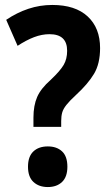

<svg xmlns="http://www.w3.org/2000/svg" viewBox="-20 -988 442 775"><path d="M115 -476V-513Q115 -562 130 -596.5Q145 -631 185 -666Q223 -702 237 -726Q251 -750 251 -783Q251 -850 180 -850Q149 -850 117.5 -838Q86 -826 51 -803L5 -908Q48 -937 94.5 -952.5Q141 -968 191 -968Q284 -968 334 -921.5Q384 -875 384 -794Q384 -731 359.5 -690Q335 -649 286 -604Q261 -581 248 -564.5Q235 -548 231 -533.5Q227 -519 227 -499V-476ZM93 -315Q93 -356 114.5 -376.5Q136 -397 173 -397Q209 -397 230.5 -377Q252 -357 252 -315Q252 -274 230.5 -253.5Q209 -233 173 -233Q137 -233 115 -253.5Q93 -274 93 -315Z"/></svg>

Font: Noto Sans Khmer UI Condensed
Style: Bold
Weight: 700
Width: 3
Designer: Danh Hong and the Monotype Design Team
Foundry: Monotype Imaging Inc.
Version: Version 2.002; ttfautohint (v1.8.4.7-5d5b)